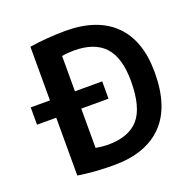

<svg xmlns="http://www.w3.org/2000/svg" viewBox="-132 -869 1000 1008"><g transform="rotate(-20 368.5 -365.0)"><path d="M29.3 -328.1V-424.8H136.7V-724.6Q229.5 -739.3 336.9 -740.2Q514.6 -740.2 609.4 -647Q704.1 -553.7 704.1 -375Q704.1 -182.6 609.4 -86.4Q514.6 9.8 336.9 9.8Q229.5 9.8 136.7 -4.9V-328.1ZM276.4 -424.8H428.7V-328.1H276.4V-108.4Q308.6 -102.5 343.8 -101.6Q460.9 -101.6 516.1 -165Q571.3 -228.5 571.3 -375Q571.3 -505.9 515.1 -566.9Q459 -627.9 343.8 -627.9Q307.6 -627.9 276.4 -622.1Z"/></g></svg>

Font: Mgen+ 1c bold
Style: Bold
Weight: 700
Designer: [Source Han Sans]
Ryoko NISHIZUKA  (kana & ideographs); Paul D. Hunt (Latin, Greek & Cyrillic); Wenlong ZHANG  (bopomofo
Version: Version 1.059.20150602